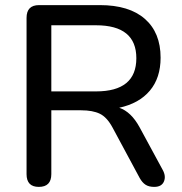

<svg xmlns="http://www.w3.org/2000/svg" viewBox="-20 -725 714 752"><path d="M181 -367H356Q514 -367 514 -497Q514 -626 356 -626H181ZM132 7Q84 7 84 -43V-655Q84 -705 133 -705H371Q486 -705 547.5 -651Q609 -597 609 -499Q609 -420 567 -370Q525 -320 447 -303Q494 -287 527 -226L617 -60Q631 -35 622 -14Q613 7 584 7Q563 7 550 -1.5Q537 -10 527 -28L421 -225Q399 -266 371 -279.5Q343 -293 298 -293H181V-43Q181 7 132 7Z"/></svg>

Font: Chiron GoRound TC
Style: Regular
Weight: 400
Designer: Ryoko NISHIZUKA 西塚涼子 (kana, bopomofo & ideographs); Paul D. Hunt (Latin, Greek & Cyrillic); Sandoll Communications 산돌커뮤니
Foundry: Adobe
Version: Version 1.000;hotconv 1.1.1;makeotfexe 2.6.0